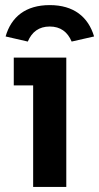

<svg xmlns="http://www.w3.org/2000/svg" viewBox="-20 -733 389 753"><path d="M110 0H240V-507H34V-398H110ZM175 -713C81 -713 24 -667 2 -590L89 -570C105 -608 133 -629 175 -629C217 -629 245 -608 261 -570L349 -590C326 -667 269 -713 175 -713Z"/></svg>

Font: Finlandica SemiBold
Style: Regular
Weight: 600
Designer: Niklas Ekholm, Juho Hiilivirta, Jaakko Suomalainen
Foundry: Helsinki Type Studio
Version: Version 2.000;Glyphs 3.2 (3202)